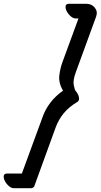

<svg xmlns="http://www.w3.org/2000/svg" viewBox="-127 -747 534 1018"><path d="M239 -727H330Q359 -727 375.5 -706.5Q392 -686 383 -660L275 -364Q259 -321 264 -296Q269 -271 274 -265Q288 -249 291.5 -231.5Q295 -214 284 -207Q238 -180 210.5 -146Q183 -112 168 -71L55 240Q54 244 48.5 247.5Q43 251 38 251H-53Q-67 251 -80.5 239Q-94 227 -101.5 212Q-109 197 -107 185Q-105 173 -89 173H-11L99 -127Q113 -167 140 -202.5Q167 -238 207 -266Q183 -308 187.5 -346.5Q192 -385 205 -420L289 -649H275Q261 -649 247.5 -661Q234 -673 226.5 -688Q219 -703 221 -715Q223 -727 239 -727Z"/></svg>

Font: Story Script
Style: Regular
Weight: 400
Designer: Lana Roulhac, Ben Buysse
Version: Version 1.000; ttfautohint (v1.8.4.7-5d5b)